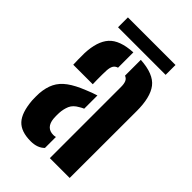

<svg xmlns="http://www.w3.org/2000/svg" viewBox="-215 -785 873 873"><g transform="rotate(45 222.0 -348.5)"><path d="M30.5 -128.5Q30 -138.5 30 -151.5Q30 -164.5 30.5 -174.5Q33.5 -214 47.8 -242.8Q62 -271.5 92 -293.5Q122 -315.5 171.5 -335Q185.5 -341 198.5 -345.8Q211.5 -350.5 224.5 -354.5V-269.5Q219.5 -267.5 214.5 -264.8Q209.5 -262 204.5 -259Q177.5 -244.5 168.2 -222.8Q159 -201 157.5 -174.5Q157 -165 157.2 -156.2Q157.5 -147.5 158 -138.5Q160.5 -112.5 173.5 -99Q186.5 -85.5 210 -85.5Q216.5 -85.5 224.5 -87.5V-17Q200.5 7.5 157 7.5Q95 7.5 65.8 -23.8Q36.5 -55 30.5 -128.5ZM48 -375.5Q47.5 -384.5 47 -408Q46.5 -431.5 47 -448.5Q50 -527 84.2 -565.5Q118.5 -604 201.5 -608.5V-510Q187.5 -506 181 -494.8Q174.5 -483.5 173.5 -463Q173 -454.5 172.8 -437.8Q172.5 -421 172.8 -403.5Q173 -386 173.5 -375.5ZM273 0V-458.5Q273 -477.5 268 -489.5Q263 -501.5 249.5 -507V-608.5Q336 -603.5 368.8 -561Q401.5 -518.5 401 -428.5L400.5 0ZM71.5 -703.5H377.5V-640H71.5Z"/></g></svg>

Font: Big Shoulders Stencil Display Thin ExtraBold
Style: Regular
Weight: 800
Version: Version 2.001